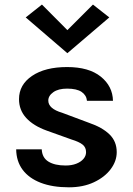

<svg xmlns="http://www.w3.org/2000/svg" viewBox="-20 -785 567 819"><path d="M274 14Q204 14 153.8 -5.3Q103.7 -24.6 76.6 -60.8Q49.6 -97 49 -148.1H158Q159.7 -112.1 186.7 -95.6Q213.6 -79 259.9 -79Q285.5 -79 305.2 -86.6Q324.9 -94.2 336 -107.2Q347.1 -120.1 347.1 -136Q347.1 -156.5 332.2 -168.3Q317.3 -180.2 285 -190L179 -228Q122.2 -248.5 91.7 -282Q61.1 -315.5 61.1 -362Q61.1 -423.7 116.8 -461.3Q172.4 -499 266.1 -499Q359.2 -499 409.9 -458.1Q460.6 -417.3 461.9 -355H351Q348.7 -378.9 328 -393Q307.4 -407 266.1 -407Q228.6 -407 207.3 -391.7Q186 -376.5 186 -356Q186 -321.4 245 -304L360 -261Q416.1 -241.8 447 -211.8Q477.9 -181.8 477.9 -136Q477.9 -97.6 452.1 -63.3Q426.3 -29 380.4 -7.5Q334.4 14 274 14ZM267.4 -558.1 89.7 -710.7 158.9 -765.5 288.2 -635.6H246.6L376.5 -765.5L446.2 -710.7Z"/></svg>

Font: Karla
Style: Regular
Weight: 400
Designer: Jonathan Pinhorn
Version: Version 2.004;gftools[0.9.33]